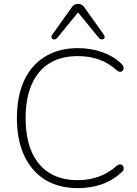

<svg xmlns="http://www.w3.org/2000/svg" viewBox="-20 -961 707 989"><path d="M381 8Q282 8 212 -35.5Q142 -79 104.5 -160Q67 -241 67 -353Q67 -437 88 -503.5Q109 -570 149.5 -616.5Q190 -663 248.5 -688Q307 -713 381 -713Q449 -713 507.5 -692Q566 -671 607 -631Q614 -624 616 -616.5Q618 -609 615.5 -603Q613 -597 608 -593.5Q603 -590 596 -591Q589 -592 581 -599Q541 -636 491.5 -654Q442 -672 380 -672Q294 -672 234 -634.5Q174 -597 143 -525.5Q112 -454 112 -353Q112 -251 143 -179.5Q174 -108 234 -70.5Q294 -33 380 -33Q440 -33 490 -51.5Q540 -70 581 -107Q589 -114 596 -114.5Q603 -115 608 -111.5Q613 -108 615.5 -102Q618 -96 617 -89Q616 -82 609 -76Q565 -34 508 -13Q451 8 381 8ZM275 -766Q269 -759 262.5 -758Q256 -757 251 -760Q246 -763 245 -769Q244 -775 249 -782L350 -924Q357 -934 365 -937.5Q373 -941 382 -941Q391 -941 399 -937.5Q407 -934 414 -924L515 -782Q520 -775 519 -769Q518 -763 513 -760Q508 -757 501.5 -758Q495 -759 489 -766L382 -897Z"/></svg>

Font: Nunito ExtraLight
Style: Regular
Weight: 200
Designer: Vernon Adams
Foundry: Vernon Adams
Version: Version 3.602;April 4, 2023;FontCreator 14.0.0.2856 64-bit